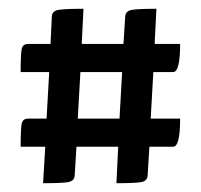

<svg xmlns="http://www.w3.org/2000/svg" viewBox="-20 -524 458 437"><path d="M329 -360 323 -254H390Q390 -190 374 -190H320L316 -124Q315 -112 301.5 -109.5Q288 -107 245 -107L249 -190H154L150 -124Q149 -112 135 -109.5Q121 -107 78 -107L83 -190H27Q27 -232 29.5 -243Q32 -254 44 -254H86L92 -360H27Q27 -402 29.5 -413Q32 -424 44 -424H95L98 -487Q99 -499 113 -501.5Q127 -504 170 -504L166 -424H261L265 -487Q266 -499 280 -501.5Q294 -504 336 -504L332 -424H390Q390 -360 374 -360ZM157 -254H252L258 -360H163Z"/></svg>

Font: Yanone Kaffeesatz
Style: Regular
Weight: 400
Designer: Yanone (Cyrillic: Daniel Pouzeot)
Foundry: Yanone
Version: Version 1.003;PS 001.003;hotconv 1.0.88;makeotf.lib2.5.64775